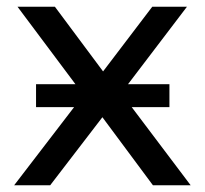

<svg xmlns="http://www.w3.org/2000/svg" viewBox="-20 -550 609 570"><path d="M434 0H546L371 -232H483V-300H360L535 -530H432L286 -338L143 -530H32L204 -300H87V-232H200L22 0H129L284 -202Z"/></svg>

Font: Rookery
Style: Regular
Weight: 400
Designer: Ryan Kimball / Julieta Ulanovsky
Foundry: Motorola Mobility LLC.
Version: Version 1.0